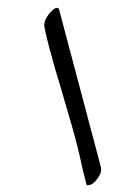

<svg xmlns="http://www.w3.org/2000/svg" viewBox="-56 -792 598 888"><g transform="rotate(5 243.0 -348.5)"><path d="M438 -37Q441 -28 441 -19Q441 0 423 26.5Q405 53 385 54Q380 54 379 51Q364 7 354 -23Q323 -123 291 -206.5Q259 -290 222 -384Q182 -482 151 -569.5Q120 -657 120 -670Q120 -693 140 -723Q160 -751 173 -751Q180 -751 183 -743Z"/></g></svg>

Font: Leckerli One
Style: Regular
Weight: 400
Version: Version 1.001